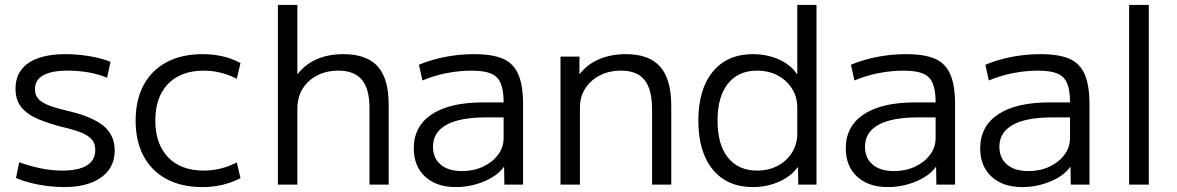

<svg xmlns="http://www.w3.org/2000/svg" viewBox="-20 -750 4780 780"><path d="M241 10Q207 10 171 5.5Q135 1 102.5 -7.5Q70 -16 45 -27L58 -91Q98 -76 143.5 -66.5Q189 -57 233 -57Q299 -57 333 -78Q367 -99 367 -141Q367 -168 352 -184.5Q337 -201 307.5 -212.5Q278 -224 233 -234Q179 -248 135.5 -266Q92 -284 67.5 -313.5Q43 -343 43 -390Q43 -458 95.5 -494Q148 -530 247 -530Q294 -530 342.5 -522Q391 -514 429 -499L415 -434Q380 -449 339 -456Q298 -463 256 -463Q189 -463 155.5 -444Q122 -425 122 -388Q122 -363 136 -348Q150 -333 178 -322Q206 -311 249 -301Q290 -292 325.5 -279Q361 -266 388 -248Q415 -230 430.5 -203Q446 -176 446 -139Q446 -92 421.5 -59Q397 -26 351 -8Q305 10 241 10Z M803 10Q718 10 657 -22.5Q596 -55 563.5 -115.5Q531 -176 531 -260Q531 -344 563.5 -404.5Q596 -465 657 -497.5Q718 -530 803 -530Q845 -530 883 -521.5Q921 -513 957 -494L942 -430Q908 -447 875 -455Q842 -463 808 -463Q715 -463 663 -409.5Q611 -356 611 -260Q611 -165 663 -111Q715 -57 808 -57Q842 -57 875 -65Q908 -73 942 -90L957 -26Q921 -8 883 1Q845 10 803 10Z M1109 0V-730H1188V-450H1190Q1220 -489 1267 -509.5Q1314 -530 1375 -530Q1471 -530 1515.5 -479Q1560 -428 1559 -320V0H1481V-306Q1482 -387 1451 -425Q1420 -463 1355 -463Q1306 -463 1268.5 -443.5Q1231 -424 1210 -390.5Q1189 -357 1188 -312V0Z M1832 10Q1753 10 1707 -32.5Q1661 -75 1661 -147Q1661 -237 1734 -285.5Q1807 -334 1943 -334H2026Q2026 -384 2014 -412Q2002 -440 1974 -451.5Q1946 -463 1896 -463Q1846 -463 1794.5 -453Q1743 -443 1696 -423L1682 -487Q1732 -508 1789.5 -519Q1847 -530 1906 -530Q1981 -530 2024 -511Q2067 -492 2086 -447Q2105 -402 2105 -327V0H2029L2028 -71H2026Q2000 -35 1945.5 -12.5Q1891 10 1832 10ZM1857 -55Q1904 -55 1942.5 -73Q1981 -91 2003.5 -121.5Q2026 -152 2026 -189V-273H1953Q1847 -273 1793 -242.5Q1739 -212 1739 -154Q1739 -108 1770 -81.5Q1801 -55 1857 -55Z M2257 0V-520H2334V-450H2336Q2366 -489 2414 -509.5Q2462 -530 2523 -530Q2617 -530 2662 -479Q2707 -428 2707 -320V0H2629V-306Q2629 -387 2598.5 -425Q2568 -463 2503 -463Q2454 -463 2416.5 -443.5Q2379 -424 2357.5 -390.5Q2336 -357 2336 -313V0Z M3039 10Q2934 10 2875.5 -61.5Q2817 -133 2817 -260Q2817 -387 2875.5 -458.5Q2934 -530 3039 -530Q3095 -530 3143 -509Q3191 -488 3217 -450H3219V-730H3297V0H3223L3222 -70H3220Q3193 -33 3144 -11.5Q3095 10 3039 10ZM3055 -57Q3103 -57 3139.5 -76.5Q3176 -96 3197.5 -130Q3219 -164 3219 -208V-312Q3219 -356 3197.5 -390Q3176 -424 3139.5 -443.5Q3103 -463 3055 -463Q2980 -463 2937.5 -410.5Q2895 -358 2895 -260Q2895 -162 2937.5 -109.5Q2980 -57 3055 -57Z M3587 10Q3508 10 3462 -32.5Q3416 -75 3416 -147Q3416 -237 3489 -285.5Q3562 -334 3698 -334H3781Q3781 -384 3769 -412Q3757 -440 3729 -451.5Q3701 -463 3651 -463Q3601 -463 3549.5 -453Q3498 -443 3451 -423L3437 -487Q3487 -508 3544.5 -519Q3602 -530 3661 -530Q3736 -530 3779 -511Q3822 -492 3841 -447Q3860 -402 3860 -327V0H3784L3783 -71H3781Q3755 -35 3700.5 -12.5Q3646 10 3587 10ZM3612 -55Q3659 -55 3697.5 -73Q3736 -91 3758.5 -121.5Q3781 -152 3781 -189V-273H3708Q3602 -273 3548 -242.5Q3494 -212 3494 -154Q3494 -108 3525 -81.5Q3556 -55 3612 -55Z M4133 10Q4054 10 4008 -32.5Q3962 -75 3962 -147Q3962 -237 4035 -285.5Q4108 -334 4244 -334H4327Q4327 -384 4315 -412Q4303 -440 4275 -451.5Q4247 -463 4197 -463Q4147 -463 4095.5 -453Q4044 -443 3997 -423L3983 -487Q4033 -508 4090.5 -519Q4148 -530 4207 -530Q4282 -530 4325 -511Q4368 -492 4387 -447Q4406 -402 4406 -327V0H4330L4329 -71H4327Q4301 -35 4246.5 -12.5Q4192 10 4133 10ZM4158 -55Q4205 -55 4243.5 -73Q4282 -91 4304.5 -121.5Q4327 -152 4327 -189V-273H4254Q4148 -273 4094 -242.5Q4040 -212 4040 -154Q4040 -108 4071 -81.5Q4102 -55 4158 -55Z M4567 0V-730H4647V0Z"/></svg>

Font: M PLUS 1 Thin
Style: Regular
Weight: 400
Version: Version 1.001